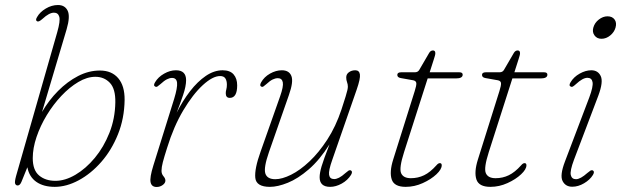

<svg xmlns="http://www.w3.org/2000/svg" viewBox="-20 -737 2477 765"><path d="M208 -608.5Q221 -654 216.2 -670.2Q211.5 -686.5 195 -686.5Q176 -686.5 149.5 -662Q134.5 -648.5 128 -652Q119.5 -656 128 -669.5Q139 -689 162.5 -703Q186 -717 211 -717Q238.5 -717 249.5 -694.5Q260.5 -672 245.5 -620.5L147.5 -291Q174.5 -337.5 211.5 -374.8Q248.5 -412 291 -434Q333.5 -456 378 -456Q425 -456 451 -425.5Q477 -395 476.5 -339Q475.5 -265 450 -201.8Q424.5 -138.5 383.5 -91.8Q342.5 -45 293.8 -18.8Q245 7.5 198 7.5Q153.5 7.5 125 -12.2Q96.5 -32 89 -70.5L65.5 -12.5Q59.5 2 50.5 2Q43.5 2 40.5 -4.8Q37.5 -11.5 44 -35.5ZM360 -431Q327 -431 292 -410.2Q257 -389.5 224.5 -355Q192 -320.5 166.2 -278Q140.5 -235.5 125.5 -191Q110.5 -146.5 110.5 -107Q110.5 -59 135.8 -37.8Q161 -16.5 201 -16.5Q239.5 -16.5 280.8 -40.8Q322 -65 357.8 -108Q393.5 -151 416 -207.8Q438.5 -264.5 439.5 -329Q440.5 -383 417.8 -407Q395 -431 360 -431Z M598.5 -392Q589.5 -396 598 -409.5Q610 -430 633.8 -443.5Q657.5 -457 681 -457Q721.5 -457 721.5 -417.5Q721.5 -393.5 709.5 -358.2Q697.5 -323 684 -288Q707.5 -335 737.2 -373.5Q767 -412 800 -434.5Q833 -457 867 -457Q896.5 -457 910.8 -440.5Q925 -424 925 -397Q925 -347 895.5 -347Q879.5 -347 879.5 -365.5Q879.5 -373 881.8 -381Q884 -389 884 -400Q884 -415 878 -424.5Q872 -434 857 -434Q827.5 -434 788 -397.8Q748.5 -361.5 710.2 -297.2Q672 -233 646 -148.5Q634 -111 628.8 -90.8Q623.5 -70.5 623.5 -56.5Q623.5 -44 631.2 -35Q639 -26 639 -17.5Q639 -7.5 628.2 0.2Q617.5 8 604 8Q584 8 580 -10.8Q576 -29.5 591 -77.5L674 -343.5Q687.5 -388 685.5 -407.2Q683.5 -426.5 665.5 -426.5Q656 -426.5 645 -421Q634 -415.5 619.5 -402Q612.5 -396 607.8 -392.8Q603 -389.5 598.5 -392Z M1378 -58Q1386.5 -53.5 1378.5 -40Q1365 -18.5 1341.5 -5.5Q1318 7.5 1295.5 7.5Q1253.5 7.5 1253.5 -31Q1253.5 -47.5 1261.2 -74Q1269 -100.5 1293 -162Q1253.5 -99.5 1210.2 -62.2Q1167 -25 1126.8 -8.8Q1086.5 7.5 1055.5 7.5Q1001 7.5 997.2 -28.2Q993.5 -64 1018.5 -133.5L1096 -353Q1110 -392.5 1106.8 -409Q1103.5 -425.5 1087 -425.5Q1077 -425.5 1066.2 -420.2Q1055.5 -415 1041.5 -402Q1034.5 -396 1030 -392.8Q1025.5 -389.5 1021 -392Q1013 -395.5 1020.5 -409Q1032.5 -430.5 1056 -443.8Q1079.5 -457 1103 -457Q1132 -457 1141 -434.2Q1150 -411.5 1131 -358L1051.5 -130.5Q1030 -68.5 1037.2 -45.8Q1044.5 -23 1077 -23Q1104 -23 1139.8 -40.8Q1175.5 -58.5 1213 -93.8Q1250.5 -129 1284.2 -181Q1318 -233 1340.5 -300.5Q1351.5 -334.5 1357 -352.2Q1362.5 -370 1364.2 -378.2Q1366 -386.5 1366 -392Q1366 -401 1362.8 -409.5Q1359.5 -418 1359.5 -428.5Q1359.5 -441.5 1370.2 -449.2Q1381 -457 1395.5 -457Q1411.5 -457 1414 -440.5Q1416.5 -424 1401 -379.5L1304 -100.5Q1288.5 -57 1291.2 -40.2Q1294 -23.5 1311.5 -23.5Q1320 -23.5 1331 -29Q1342 -34.5 1357 -48Q1363.5 -53.5 1368.2 -56.8Q1373 -60 1378 -58Z M1627 -417 1576.5 -426Q1563 -428.5 1563 -438.5Q1563 -449 1578.5 -449H1633Q1645 -449 1650.5 -458.5L1689.5 -525.5Q1695.5 -536 1705 -536Q1714.5 -536 1714.5 -525Q1714.5 -520.5 1712.8 -514.5Q1711 -508.5 1708.5 -500.5L1692 -449H1810Q1823.5 -449 1823.5 -439.5Q1823.5 -424.5 1796.5 -424.5H1684L1590 -131Q1569.5 -67 1578.2 -47Q1587 -27 1617 -27Q1645.5 -27 1669.8 -38.8Q1694 -50.5 1719 -78.5Q1726 -87 1732.5 -87Q1740 -87 1740 -78.5Q1740 -62.5 1718.8 -42.5Q1697.5 -22.5 1664.5 -7.5Q1631.5 7.5 1596.5 7.5Q1550.5 7.5 1540.8 -22Q1531 -51.5 1546.5 -101L1632.5 -374.5Q1639.5 -396.5 1638.8 -405.5Q1638 -414.5 1627 -417Z M1964.5 -417 1914 -426Q1900.5 -428.5 1900.5 -438.5Q1900.5 -449 1916 -449H1970.5Q1982.5 -449 1988 -458.5L2027 -525.5Q2033 -536 2042.5 -536Q2052 -536 2052 -525Q2052 -520.5 2050.2 -514.5Q2048.5 -508.5 2046 -500.5L2029.5 -449H2147.5Q2161 -449 2161 -439.5Q2161 -424.5 2134 -424.5H2021.5L1927.5 -131Q1907 -67 1915.8 -47Q1924.5 -27 1954.5 -27Q1983 -27 2007.2 -38.8Q2031.5 -50.5 2056.5 -78.5Q2063.5 -87 2070 -87Q2077.5 -87 2077.5 -78.5Q2077.5 -62.5 2056.2 -42.5Q2035 -22.5 2002 -7.5Q1969 7.5 1934 7.5Q1888 7.5 1878.2 -22Q1868.5 -51.5 1884 -101L1970 -374.5Q1977 -396.5 1976.2 -405.5Q1975.5 -414.5 1964.5 -417Z M2376.5 -582.5Q2358.5 -582.5 2348.8 -595.8Q2339 -609 2344 -627Q2349.5 -646.5 2366 -659.2Q2382.5 -672 2400.5 -672Q2419.5 -672 2428.8 -659.2Q2438 -646.5 2432.5 -627Q2427.5 -609 2411.5 -595.8Q2395.5 -582.5 2376.5 -582.5ZM2267 -100.5Q2250.5 -56.5 2254.2 -39.8Q2258 -23 2275 -23Q2292.5 -23 2320.5 -48Q2327 -53.5 2332 -56.8Q2337 -60 2342 -58Q2350.5 -53.5 2342.5 -40Q2330.5 -20.5 2307.2 -6.8Q2284 7 2260 7Q2233 7 2221.5 -15.8Q2210 -38.5 2231 -93.5L2328 -349Q2344 -392 2341 -409.5Q2338 -427 2320.5 -427Q2302 -427 2275 -402Q2268.5 -396 2263.5 -392.8Q2258.5 -389.5 2254 -392Q2245 -396 2253.5 -409.5Q2266 -430.5 2289.8 -443.8Q2313.5 -457 2336 -457Q2362.5 -457 2373.5 -434Q2384.5 -411 2364 -356Z"/></svg>

Font: Fraunces 9pt S050 Thin
Style: Italic
Weight: 100
Italic angle: -16°
Version: Version 1.000; ttfautohint (v1.8.3)